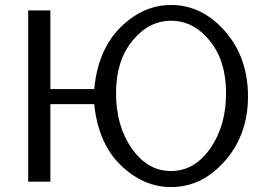

<svg xmlns="http://www.w3.org/2000/svg" viewBox="-20 -736 1081 778"><path d="M94.2 0V-693.8H184.1V-375H361.8Q377 -535.2 468.5 -625.5Q560.1 -715.8 672.9 -715.8Q798.8 -715.8 891.8 -609.4Q984.9 -502.9 984.9 -345.2Q984.9 -190.4 891.8 -84.2Q798.8 22 672.9 22Q561 22 469.5 -66.4Q377.9 -154.8 361.8 -314H184.1V0ZM450.2 -358.9Q450.2 -225.1 514.2 -134Q578.1 -43 673.1 -43Q768.1 -43 832 -134.5Q896 -226.1 896 -358.9Q896 -489.7 830.1 -570.8Q764.2 -651.9 672.9 -651.9Q583 -651.9 516.6 -570.8Q450.2 -489.7 450.2 -358.9Z"/></svg>

Font: CMU Sans Serif
Style: Medium
Weight: 500
Version: Version 0.7.0